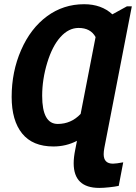

<svg xmlns="http://www.w3.org/2000/svg" viewBox="-20 -689 649 916"><path d="M453.6 207.5Q331.5 207.5 331.5 89.8Q331.5 61.5 338.9 25.4L347.2 -17.1Q295.4 9.8 234.9 9.8Q135.7 9.8 85.7 -52Q35.6 -113.8 35.6 -226.6Q35.6 -347.2 80.8 -450.4Q126 -553.7 204.1 -611.3Q282.2 -668.9 381.3 -668.9Q463.9 -668.9 516.1 -620.6L585.4 -658.7H608.9L478 15.6Q474.6 33.7 474.6 46.4Q474.6 91.8 519 91.8Q533.7 91.8 567.9 85.4L546.4 197.8Q528.3 201.7 500.5 204.6Q472.7 207.5 453.6 207.5ZM255.4 -97.7Q319.3 -97.7 364.7 -145.5L436 -512.2Q412.1 -555.7 355 -555.7Q307.6 -555.7 268.6 -512.5Q229.5 -469.2 205.3 -389.6Q181.2 -310.1 181.2 -231.9Q181.2 -97.7 255.4 -97.7Z"/></svg>

Font: Liberation Mono
Style: Bold Italic
Weight: 700
Italic angle: -12°
Monospace: yes
Designer: Steve Matteson
Foundry: Ascender Corporation
Version: Version 2.1.5